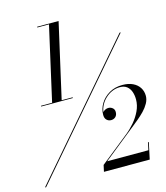

<svg xmlns="http://www.w3.org/2000/svg" viewBox="-147 -905 958 1106"><g transform="rotate(-15 332.0 -352.5)"><path d="M-17 100 629 -650H636L-10 100ZM82.5 -356V-360.5H271.5V-356ZM334.5 101 343 62 513 -74Q540 -95.5 564.8 -124.2Q589.5 -153 605.2 -186.2Q621 -219.5 621 -254.5Q621 -279 613.8 -300Q606.5 -321 590.5 -333.8Q574.5 -346.5 548 -346.5Q523 -346.5 500 -336Q477 -325.5 458.8 -307.2Q440.5 -289 430 -265.5Q419.5 -242 419.5 -216.5H415.5Q415.5 -229.5 427.5 -238.8Q439.5 -248 454.5 -248Q467.5 -248 478.5 -239.2Q489.5 -230.5 489.5 -214.5Q489.5 -196.5 478.8 -186.2Q468 -176 452 -176Q436.5 -176 425.8 -186.5Q415 -197 415 -216.5Q415 -252 434 -283.5Q453 -315 487 -335Q521 -355 566 -355Q602.5 -355 628.2 -342.5Q654 -330 667.5 -308.5Q681 -287 681 -260Q681 -237.5 668.8 -215.5Q656.5 -193.5 637.8 -174.2Q619 -155 600 -139.2Q581 -123.5 568 -113L368.5 47H614L623.5 2H628.5L607.5 101ZM148 -356 248.5 -801.5H179V-806H307L205 -356Z"/></g></svg>

Font: Bodoni Moda 28pt
Style: Italic
Weight: 400
Italic angle: -13°
Designer: Owen Earl
Foundry: indestructible type
Version: Version 2.004